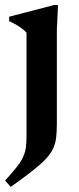

<svg xmlns="http://www.w3.org/2000/svg" viewBox="-23 -472 308 753"><path d="M81 -343.5Q74.5 -351.5 64 -359.5Q53.5 -367.5 40.5 -375Q27.5 -382.5 13 -389V-406.5L188 -452H204.5L200 -355V12.5Q200 45 197 69Q194 93 184 113.2Q174 133.5 154.2 154Q134.5 174.5 101.5 200.2Q68.5 226 19 261L-3 236Q25.5 205 42.5 183.2Q59.5 161.5 67.8 143.2Q76 125 78.5 105.8Q81 86.5 81 60Z"/></svg>

Font: Newsreader 24pt SemiBold
Style: Regular
Weight: 600
Designer: Hugues Gentile
Foundry: Production Type
Version: Version 1.003